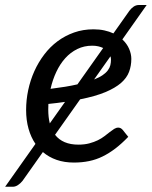

<svg xmlns="http://www.w3.org/2000/svg" viewBox="-73 -628 593 750"><path d="M181 -230Q166 -227.5 149.8 -225.8Q133.5 -224 116 -222Q116 -216.5 115.8 -211.2Q115.5 -206 115.5 -200.5Q115.5 -170 121.5 -146ZM330 -440.5Q321.5 -444.5 311 -447Q300.5 -449.5 287 -449.5Q255.5 -449.5 229 -436.5Q202.5 -423.5 182 -400.8Q161.5 -378 147 -347.2Q132.5 -316.5 124.5 -281Q156 -285 182 -289.2Q208 -293.5 229.5 -298.5ZM294.5 -317.5Q315 -325.5 328 -334.5Q341 -343.5 348.2 -353.2Q355.5 -363 358 -373.2Q360.5 -383.5 360.5 -394.5Q360.5 -402 358.5 -408ZM405 -474Q423 -457 431.5 -437Q440 -417 440 -398Q440 -371 431.2 -347.5Q422.5 -324 400 -304.2Q377.5 -284.5 338.8 -268.2Q300 -252 240 -240L142 -101.5Q172 -63 233 -63Q257 -63 275.8 -68Q294.5 -73 309.2 -80.2Q324 -87.5 335.2 -96.2Q346.5 -105 355.8 -112.2Q365 -119.5 373 -124.5Q381 -129.5 389 -129.5Q398.5 -129.5 406 -121L428 -93.5Q402.5 -67 378 -48.2Q353.5 -29.5 328.2 -17Q303 -4.5 275.2 1.2Q247.5 7 215.5 7Q178.5 7 148.2 -3.5Q118 -14 94.5 -34L15 78.5Q7 88.5 -3 95Q-13 101.5 -23 101.5H-53L65.5 -66Q48 -91.5 38.5 -125Q29 -158.5 29 -198.5Q29 -237.5 37.2 -276.2Q45.5 -315 61.2 -350Q77 -385 99.8 -415Q122.5 -445 151.8 -466.8Q181 -488.5 216.2 -501Q251.5 -513.5 292 -513.5Q315.5 -513.5 334.8 -509.2Q354 -505 370 -497.5L432.5 -586Q440 -596 449.2 -602.2Q458.5 -608.5 470 -608.5H500Z"/></svg>

Font: Lato 2
Style: Italic
Weight: 400
Italic angle: -7°
Designer: Lukasz Dziedzic with Adam Twardoch and Botio Nikoltchev
Foundry: tyPoland Lukasz Dziedzic
Version: Version 2.015; 2015-08-06; http://www.latofonts.com/